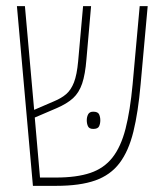

<svg xmlns="http://www.w3.org/2000/svg" viewBox="-20 -604 535 624"><path d="M87 0 35 -584H61L91 -247L156 -275Q180 -285 195.5 -298.5Q211 -312 220.5 -336.5Q230 -361 234 -405L250 -584H276L261 -412Q257 -362 247 -332.5Q237 -303 217.5 -285Q198 -267 163 -252L93 -222L110 -27H162Q229 -27 273.5 -42Q318 -57 345.5 -92Q373 -127 388 -185.5Q403 -244 411 -330L434 -584H460L437 -330Q429 -239 413.5 -176Q398 -113 368.5 -74Q339 -35 289.5 -17.5Q240 0 162 0ZM262 -213Q262 -224 266.5 -232.5Q271 -241 283 -241Q298 -241 302 -232.5Q306 -224 306 -213Q306 -202 302 -193.5Q298 -185 283 -185Q270 -185 266 -193.5Q262 -202 262 -213Z"/></svg>

Font: Noto Sans Hebrew ExtraCondensed Thin
Style: Regular
Weight: 100
Width: 2
Designer: Monotype Design Team
Foundry: Monotype Imaging Inc.
Version: Version 2.004; ttfautohint (v1.8.4.7-5d5b)